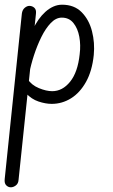

<svg xmlns="http://www.w3.org/2000/svg" viewBox="-41 -441 480 817"><path d="M5 356Q-6 356 -14.5 347.5Q-23 339 -21 321L52 -383Q54 -399 64 -407.5Q74 -416 84 -416Q96 -416 105 -408Q114 -400 112 -383L38 324Q37 340 26.5 348Q16 356 5 356ZM179 1Q153 1 123 -9Q93 -19 70 -44L76 -105Q93 -79 124.5 -66Q156 -53 181 -53Q225 -53 257.5 -93.5Q290 -134 298 -210Q303 -249 296.5 -284.5Q290 -320 271.5 -343Q253 -366 222 -366Q197 -366 175 -343Q153 -320 135 -283.5Q117 -247 103.5 -205.5Q90 -164 83 -126L100 -318Q110 -339 123 -357.5Q136 -376 152 -390.5Q168 -405 186 -413Q204 -421 223 -421Q275 -421 306.5 -389Q338 -357 350.5 -308Q363 -259 358 -207Q351 -139 325 -92.5Q299 -46 261 -22.5Q223 1 179 1Z"/></svg>

Font: Edu SA Beginner
Style: Regular
Weight: 400
Designer: Tina and Corey Anderson
Foundry: Google for Education
Version: Version 1.003